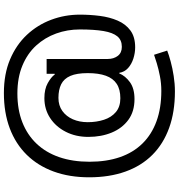

<svg xmlns="http://www.w3.org/2000/svg" viewBox="15 -759 937 1007"><g transform="rotate(-90 483.5 -255.5)"><path d="M507.3 193.4Q399.9 193.4 316.2 163.1Q232.4 132.8 174.6 75Q116.7 17.1 86.9 -66.7Q57.1 -150.4 57.1 -256.3Q57.1 -359.9 87.4 -442.6Q117.7 -525.4 175 -583.7Q232.4 -642.1 314.2 -672.9Q396 -703.6 499 -703.6Q598.6 -703.6 675 -671.4Q751.5 -639.2 804 -583.3Q856.4 -527.3 883.3 -455.6Q910.2 -383.8 910.2 -305.2Q910.2 -252 903.6 -200.4Q897 -148.9 878.9 -106.9Q860.8 -64.9 827.1 -40Q793.5 -15.1 738.8 -15.1Q709.5 -15.1 680.2 -24.4Q650.9 -33.7 630.1 -52.2Q609.4 -70.8 605 -98.6H602.1Q588.9 -66.4 555.9 -42.5Q522.9 -18.6 467.3 -18.6Q402.3 -18.6 358.4 -50.8Q314.5 -83 291.7 -137.9Q269 -192.9 269 -260.7Q269 -326.7 295.7 -378.9Q322.3 -431.2 368.2 -461.2Q414.1 -491.2 472.2 -491.2Q519.5 -491.2 551 -473.6Q582.5 -456.1 596.2 -437H600.1V-479.5H677.7V-158.7Q677.7 -127.9 693.8 -106.4Q710 -85 741.2 -85Q776.9 -85 796.4 -108.6Q815.9 -132.3 824.2 -180.9Q832.5 -229.5 832.5 -305.7Q832.5 -370.6 811.3 -429.4Q790 -488.3 748.3 -534.2Q706.5 -580.1 643.3 -606.4Q580.1 -632.8 496.6 -632.8Q412.1 -632.8 345.9 -606.9Q279.8 -581.1 233.4 -532.2Q187 -483.4 162.8 -413.3Q138.7 -343.3 138.7 -254.4Q138.7 -165 162.8 -95Q187 -24.9 234.6 23.4Q282.2 71.8 351.3 96.9Q420.4 122.1 510.3 122.1Q550.3 122.1 587.9 114.7Q625.5 107.4 654.8 98.4Q684.1 89.4 699.7 84L721.7 152.8Q699.7 161.6 664.6 171.1Q629.4 180.7 588.4 187Q547.4 193.4 507.3 193.4ZM471.7 -92.8Q518.1 -92.8 547.1 -111.8Q576.2 -130.9 589.8 -168.9Q603.5 -207 603.5 -263.7Q603.5 -321.3 588.9 -355Q574.2 -388.7 545.2 -403.1Q516.1 -417.5 473.6 -417.5Q433.6 -417.5 405 -397Q376.5 -376.5 361.3 -341.8Q346.2 -307.1 346.2 -263.7Q346.2 -217.8 358.9 -178.7Q371.6 -139.6 399.4 -116.2Q427.2 -92.8 471.7 -92.8Z"/></g></svg>

Font: Inter 17pt
Style: Regular
Weight: 400
Version: Version 4.001;git-66647c0bb